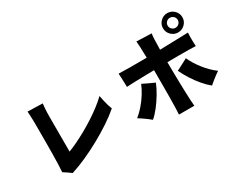

<svg xmlns="http://www.w3.org/2000/svg" viewBox="-117 -1335 2233 1828"><g transform="rotate(-30 1000.0 -420.5)"><path d="M266 2Q250 -10 225 -27.5Q200 -45 183 -55Q186 -84 187.5 -136Q189 -188 190 -251Q191 -314 191 -375Q191 -436 191 -485Q191 -534 191 -557Q191 -569 191 -572Q191 -627 188.5 -667Q186 -707 186 -720Q207 -719 238 -718Q269 -717 300 -716.5Q331 -716 350 -715Q348 -701 345 -661Q342 -621 342 -571V-190Q385 -206 439 -232Q493 -258 551 -290.5Q609 -323 665.5 -360Q722 -397 770.5 -434.5Q819 -472 853 -506Q858 -480 865 -448.5Q872 -417 880.5 -389Q889 -361 896 -345Q837 -294 760 -243Q683 -192 597.5 -145Q512 -98 427 -60Q342 -22 266 2Z M1420 26Q1422 2 1423.5 -49.5Q1425 -101 1425.5 -168.5Q1426 -236 1426 -311.5Q1426 -387 1426 -459Q1358 -458 1297 -456.5Q1236 -455 1190.5 -453.5Q1145 -452 1123 -450Q1123 -469 1122 -496Q1121 -523 1120 -551Q1119 -579 1117 -599Q1163 -597 1246 -596.5Q1329 -596 1425 -597Q1424 -671 1421.5 -716Q1419 -761 1417 -780Q1451 -778 1498 -776.5Q1545 -775 1582 -774Q1578 -755 1576 -713.5Q1574 -672 1573 -599Q1640 -601 1700.5 -602.5Q1761 -604 1809 -605.5Q1857 -607 1884 -608Q1883 -590 1882.5 -561.5Q1882 -533 1883 -505Q1884 -477 1885 -459Q1857 -461 1808.5 -461.5Q1760 -462 1700 -462Q1640 -462 1574 -461Q1574 -418 1575 -363.5Q1576 -309 1577 -251Q1578 -193 1580 -139Q1582 -85 1584 -41.5Q1586 2 1589 26ZM1831 -56Q1793 -86 1752.5 -133.5Q1712 -181 1677 -236Q1642 -291 1619 -341Q1635 -349 1658 -360.5Q1681 -372 1704.5 -384.5Q1728 -397 1745 -406Q1776 -337 1831 -267Q1886 -197 1951 -149Q1935 -139 1913 -122.5Q1891 -106 1869.5 -88.5Q1848 -71 1831 -56ZM1181 -55Q1165 -69 1142.5 -85.5Q1120 -102 1097.5 -117.5Q1075 -133 1058 -143Q1100 -177 1138 -221Q1176 -265 1206 -313.5Q1236 -362 1255 -408Q1272 -399 1296 -387.5Q1320 -376 1343.5 -365.5Q1367 -355 1382 -348Q1362 -297 1328.5 -241Q1295 -185 1256.5 -135.5Q1218 -86 1181 -55ZM1805 -655Q1762 -655 1730.5 -686Q1699 -717 1699 -761Q1699 -805 1730.5 -836Q1762 -867 1805 -867Q1849 -867 1880.5 -836Q1912 -805 1912 -761Q1912 -717 1880.5 -686Q1849 -655 1805 -655ZM1805 -706Q1828 -706 1844.5 -722Q1861 -738 1861 -761Q1861 -784 1844.5 -800Q1828 -816 1805 -816Q1783 -816 1766.5 -800Q1750 -784 1750 -761Q1750 -738 1766.5 -722Q1783 -706 1805 -706Z"/></g></svg>

Font: Zen Kaku Gothic Antique Black
Style: Regular
Weight: 900
Designer: Yoshimichi Ohira
Foundry: Positype
Version: Version 1.001